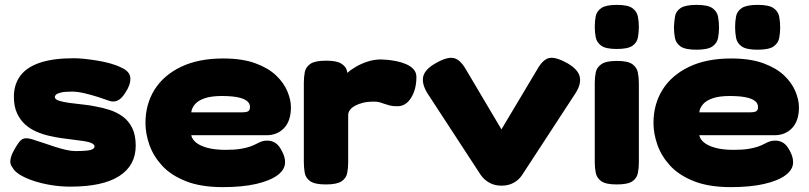

<svg xmlns="http://www.w3.org/2000/svg" viewBox="-20 -748 3319 788"><path d="M269 18Q228 18 189 11.5Q150 5 117 -6Q84 -17 61.5 -31Q39 -45 31 -61Q21 -73 22.5 -89Q24 -105 33.5 -124Q43 -143 57 -163Q70 -181 87 -180.5Q104 -180 122 -173Q139 -168 160.5 -160.5Q182 -153 205.5 -145.5Q229 -138 250.5 -133Q272 -128 289 -128Q335 -128 351.5 -132.5Q368 -137 368 -147Q368 -155 356 -160.5Q344 -166 323.5 -169Q303 -172 278.5 -175Q254 -178 229.5 -181.5Q205 -185 184 -190Q157 -196 131 -207Q105 -218 84 -236.5Q63 -255 50 -283Q37 -311 37 -351Q37 -401 63 -436.5Q89 -472 143.5 -490.5Q198 -509 283 -509Q301 -509 325.5 -506.5Q350 -504 378 -499.5Q406 -495 431.5 -488Q457 -481 477 -471Q514 -455 515 -427Q516 -399 494 -367Q479 -343 463 -335.5Q447 -328 429 -334Q410 -341 382 -350Q354 -359 325.5 -365.5Q297 -372 276 -372Q246 -372 231 -368.5Q216 -365 210.5 -360Q205 -355 205 -350Q205 -340 222.5 -334.5Q240 -329 266 -325.5Q292 -322 321 -319Q350 -316 373 -311Q402 -306 431 -296.5Q460 -287 484 -269.5Q508 -252 522.5 -223Q537 -194 537 -150Q537 -69 469.5 -25.5Q402 18 269 18Z M895 20Q804 20 742.5 -4.5Q681 -29 645 -68.5Q609 -108 593 -154Q577 -200 577 -243Q577 -320 614 -379.5Q651 -439 722.5 -473.5Q794 -508 896 -508Q974 -508 1027.5 -488.5Q1081 -469 1113 -438.5Q1145 -408 1159.5 -373Q1174 -338 1174 -308Q1174 -252 1146 -222.5Q1118 -193 1074 -193H765Q768 -177 784 -163.5Q800 -150 830.5 -141.5Q861 -133 906 -133Q943 -133 967 -137Q991 -141 1006.5 -146.5Q1022 -152 1033 -158Q1044 -164 1054 -167.5Q1064 -171 1077 -171Q1095 -171 1110 -161.5Q1125 -152 1137 -128Q1144 -115 1147 -104Q1150 -93 1150 -82Q1150 -52 1119 -29Q1088 -6 1031 7Q974 20 895 20ZM765 -287H976Q990 -287 998 -291Q1006 -295 1006 -309Q1006 -324 993 -334Q980 -344 954.5 -349Q929 -354 890 -354Q848 -354 821 -345Q794 -336 780.5 -320.5Q767 -305 765 -287Z M1317 9Q1272 9 1253 -4.5Q1234 -18 1230.5 -39.5Q1227 -61 1227 -83V-409Q1227 -432 1231 -452.5Q1235 -473 1254 -486Q1273 -499 1318 -499Q1362 -499 1380.5 -487Q1399 -475 1403 -460.5Q1407 -446 1407 -438L1391 -429Q1393 -437 1406.5 -449.5Q1420 -462 1441.5 -474.5Q1463 -487 1489.5 -495.5Q1516 -504 1543 -504Q1552 -504 1569 -502.5Q1586 -501 1606.5 -497Q1627 -493 1646 -485Q1665 -477 1677 -464Q1689 -451 1689 -432Q1689 -382 1667.5 -347Q1646 -312 1611 -312Q1592 -312 1580 -315Q1568 -318 1558.5 -321.5Q1549 -325 1539 -328Q1529 -331 1513 -331Q1490 -331 1471 -326.5Q1452 -322 1438 -314.5Q1424 -307 1416.5 -297Q1409 -287 1409 -276V-81Q1409 -59 1405 -38Q1401 -17 1382 -4Q1363 9 1317 9Z M2038 14Q2010 14 1988.5 2Q1967 -10 1953 -30L1735 -364Q1710 -404 1717 -434Q1724 -464 1769 -489Q1816 -516 1843 -509.5Q1870 -503 1894 -460L2038 -217L2183 -460Q2208 -505 2234.5 -510Q2261 -515 2308 -489Q2353 -463 2359.5 -432.5Q2366 -402 2341 -364L2123 -30Q2110 -10 2088.5 2Q2067 14 2038 14Z M2511 9Q2466 9 2447.5 -4.5Q2429 -18 2425 -39Q2421 -60 2421 -82V-408Q2421 -430 2425 -450.5Q2429 -471 2448 -484.5Q2467 -498 2512 -498Q2557 -498 2575.5 -484.5Q2594 -471 2598 -450Q2602 -429 2602 -406V-81Q2602 -59 2598 -38Q2594 -17 2575.5 -4Q2557 9 2511 9ZM2511 -547Q2466 -547 2447.5 -560.5Q2429 -574 2425 -595Q2421 -616 2421 -638Q2421 -661 2425 -681.5Q2429 -702 2448 -715Q2467 -728 2512 -728Q2557 -728 2575.5 -714.5Q2594 -701 2598 -680Q2602 -659 2602 -637Q2602 -615 2598 -594Q2594 -573 2575.5 -560Q2557 -547 2511 -547Z M2980 20Q2889 20 2827.5 -4.5Q2766 -29 2730 -68.5Q2694 -108 2678 -154Q2662 -200 2662 -243Q2662 -320 2699 -379.5Q2736 -439 2807.5 -473.5Q2879 -508 2981 -508Q3059 -508 3112.5 -488.5Q3166 -469 3198 -438.5Q3230 -408 3244.5 -373Q3259 -338 3259 -308Q3259 -252 3231 -222.5Q3203 -193 3159 -193H2850Q2853 -177 2869 -163.5Q2885 -150 2915.5 -141.5Q2946 -133 2991 -133Q3028 -133 3052 -137Q3076 -141 3091.5 -146.5Q3107 -152 3118 -158Q3129 -164 3139 -167.5Q3149 -171 3162 -171Q3180 -171 3195 -161.5Q3210 -152 3222 -128Q3229 -115 3232 -104Q3235 -93 3235 -82Q3235 -52 3204 -29Q3173 -6 3116 7Q3059 20 2980 20ZM2850 -287H3061Q3075 -287 3083 -291Q3091 -295 3091 -309Q3091 -324 3078 -334Q3065 -344 3039.5 -349Q3014 -354 2975 -354Q2933 -354 2906 -345Q2879 -336 2865.5 -320.5Q2852 -305 2850 -287ZM3089 -544Q3043 -544 3024 -557.5Q3005 -571 3001 -592.5Q2997 -614 2997 -637Q2997 -660 3001 -681Q3005 -702 3024.5 -715Q3044 -728 3090 -728Q3136 -728 3155 -714.5Q3174 -701 3178 -679.5Q3182 -658 3182 -635Q3182 -613 3178 -592Q3174 -571 3155 -557.5Q3136 -544 3089 -544ZM2838 -544Q2792 -544 2773 -557.5Q2754 -571 2750 -592.5Q2746 -614 2746 -637Q2747 -660 2750.5 -681Q2754 -702 2773.5 -715Q2793 -728 2839 -728Q2885 -728 2904 -714.5Q2923 -701 2927 -679.5Q2931 -658 2931 -635Q2931 -613 2927 -592Q2923 -571 2904 -557.5Q2885 -544 2838 -544Z"/></svg>

Font: Fredoka SemiExpanded
Style: Bold
Weight: 700
Width: 6
Designer: Ben Nathan
Foundry: Milena B. Brandão, Ben Nathan
Version: Version 2.001